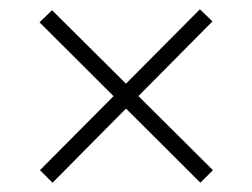

<svg xmlns="http://www.w3.org/2000/svg" viewBox="-20 -570 543 413"><path d="M411 -177 65 -522 92 -548 438 -204ZM66 -204 410 -550 437 -524 93 -177Z"/></svg>

Font: Public Sans VF
Style: Regular
Weight: 400
Designer: Pablo Impallari, Rodrigo Fuenzalida (Modified by Dan O. Williams and USWDS)
Version: Version 1.003